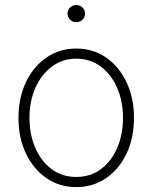

<svg xmlns="http://www.w3.org/2000/svg" viewBox="-20 -745 616 776"><path d="M288.1 11.2Q220.7 11.2 168 -24.9Q115.2 -61 85 -124.3Q54.7 -187.5 54.7 -268.6Q54.7 -350.1 85 -413.3Q115.2 -476.6 168 -512.7Q220.7 -548.8 288.1 -548.8Q356 -548.8 408.4 -512.7Q460.9 -476.6 491.2 -413.1Q521.5 -349.6 521.5 -268.6Q521.5 -187.5 491.5 -124.3Q461.4 -61 408.7 -24.9Q356 11.2 288.1 11.2ZM288.1 -29.8Q345.2 -29.8 387.7 -61.3Q430.2 -92.8 453.6 -147Q477.1 -201.2 477.1 -268.6Q477.1 -335.9 453.4 -390.1Q429.7 -444.3 387.2 -476.1Q344.7 -507.8 288.1 -507.8Q231.9 -507.8 189.5 -475.8Q147 -443.8 123 -389.9Q99.1 -335.9 99.1 -268.6Q99.1 -201.2 122.8 -147Q146.5 -92.8 189 -61.3Q231.4 -29.8 288.1 -29.8ZM288.1 -655.3Q273.9 -655.3 263.4 -665.5Q252.9 -675.8 252.9 -689.9Q252.9 -704.6 263.4 -714.6Q273.9 -724.6 288.1 -724.6Q303.2 -724.6 313.5 -714.6Q323.7 -704.6 323.7 -689.9Q323.7 -675.8 313.5 -665.5Q303.2 -655.3 288.1 -655.3Z"/></svg>

Font: Inter 17pt ExtraLight
Style: Regular
Weight: 250
Version: Version 4.001;git-66647c0bb